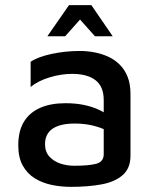

<svg xmlns="http://www.w3.org/2000/svg" viewBox="-20 -711 601 746"><path d="M256 15Q217 15 181 7.5Q145 0 115.5 -18Q86 -36 68.5 -67.5Q51 -99 51 -146Q51 -202 73 -238Q95 -274 136 -292Q177 -310 234 -310Q272 -310 302.5 -304Q333 -298 357.5 -287.5Q382 -277 399 -264L410 -195Q388 -210 351 -220.5Q314 -231 271 -231Q214 -231 184.5 -211Q155 -191 155 -151Q155 -121 172 -102.5Q189 -84 214.5 -75.5Q240 -67 268 -67Q327 -67 355 -75Q383 -83 383 -112V-322Q383 -375 351 -399.5Q319 -424 260 -424Q218 -424 173 -410.5Q128 -397 99 -373V-471Q127 -490 180.5 -501.5Q234 -513 291 -513Q319 -513 347.5 -507.5Q376 -502 401 -490.5Q426 -479 445.5 -459.5Q465 -440 476 -412Q487 -384 487 -346V-106Q487 -57 456.5 -30.5Q426 -4 374 5.5Q322 15 256 15ZM164 -570 248 -691H335L418 -570H349L291 -635L233 -570Z"/></svg>

Font: Maven Pro Medium
Style: Regular
Weight: 500
Designer: Joe Prince
Foundry: Joe Prince
Version: Version 2.103